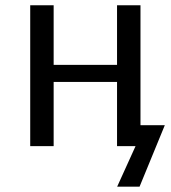

<svg xmlns="http://www.w3.org/2000/svg" viewBox="-20 -548 640 720"><path d="M181.2 -528.3V-304.7H418.9V-528.3H506.8V-78.6H598.1L503.4 151.9H419.4L488.3 0H418.9V-240.7H181.2V0H93.3V-528.3Z"/></svg>

Font: Courier New
Style: Regular
Weight: 400
Designer: Steve Matteson
Foundry: Ascender Corporation
Version: Version 2.00.3